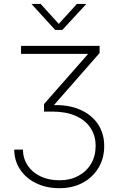

<svg xmlns="http://www.w3.org/2000/svg" viewBox="-20 -778 609 994"><path d="M287.6 196.3Q220.7 196.3 168 170.9Q115.2 145.5 84.7 100.3Q54.2 55.2 53.7 -3.4H98.6Q99.6 43.5 123.8 79.3Q147.9 115.2 190.4 135.3Q232.9 155.3 287.6 155.3Q343.8 155.3 386 132.3Q428.2 109.4 451.7 69.3Q475.1 29.3 475.1 -22Q475.1 -76.7 448 -116.7Q420.9 -156.7 371.1 -178.5Q321.3 -200.2 252.4 -200.2H208V-239.3L435.1 -497.6V-499H88.9V-540.5H495.6V-503.4L247.6 -220.7V-233.4Q331.5 -237.3 392.6 -211.2Q453.6 -185.1 486.6 -136.2Q519.5 -87.4 519.5 -21.5Q519.5 41 490.2 90.3Q460.9 139.6 408.7 168Q356.4 196.3 287.6 196.3ZM190.4 -757.8 284.2 -654.3 378.4 -757.8H425.8V-756.3L302.7 -623H265.6L144 -756.3V-757.8Z"/></svg>

Font: Inter 24pt ExtraLight
Style: Regular
Weight: 250
Designer: Rasmus Andersson
Foundry: rsms
Version: Version 4.001;git-66647c0bb